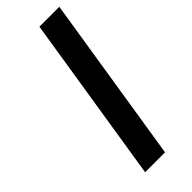

<svg xmlns="http://www.w3.org/2000/svg" viewBox="-242 -761 791 791"><g transform="rotate(-45 153.0 -366.0)"><path d="M74 0 190 -732H306L190 0Z"/></g></svg>

Font: Exo
Style: DemiBoldItalic
Weight: 600
Designer: Natanael Gama
Version: Version 1